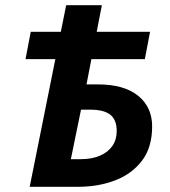

<svg xmlns="http://www.w3.org/2000/svg" viewBox="-20 -717 653 737"><path d="M94 0 234 -697H371L312 -393H356Q456 -393 510 -349.5Q564 -306 564 -232Q564 -151 525 -100Q486 -49 421.5 -24.5Q357 0 281 0ZM252 -106H289Q333 -106 364 -119.5Q395 -133 411.5 -157Q428 -181 428 -214Q428 -257 403.5 -276.5Q379 -296 327 -296H291ZM78 -490 98 -595H556L536 -490Z"/></svg>

Font: Source Sans 3
Style: Bold Italic
Weight: 700
Italic angle: -11°
Designer: Paul D. Hunt
Foundry: Adobe
Version: Version 3.052;hotconv 1.1.0;makeotfexe 2.6.0